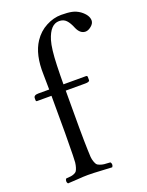

<svg xmlns="http://www.w3.org/2000/svg" viewBox="-135 -766 643 840"><g transform="rotate(-20 187.0 -346.5)"><path d="M95.2 -480Q92.3 -572.8 128.4 -627Q151.4 -661.6 186 -679.7Q220.7 -698.2 256.8 -698.2Q286.6 -698.2 305.9 -694.3Q325.2 -690.4 342.8 -678.2Q374 -654.8 374 -629.9Q374 -616.2 359.9 -604.5Q345.7 -592.8 333 -592.8Q308.6 -592.8 294.9 -623Q284.2 -649.9 271.7 -662.8Q259.3 -675.8 238.8 -675.8Q197.8 -675.8 177.7 -610.8Q166.5 -573.7 164.1 -496.1Q162.6 -447.8 162.6 -409.2H267.1Q273.9 -409.2 273.9 -402.8V-388.2Q273.9 -379.9 252.9 -379.9H162.6Q161.6 -171.4 164.1 -104Q164.6 -82.5 165.5 -70.3Q166.5 -58.1 170.4 -47.6Q174.3 -37.1 177.7 -32.7Q181.2 -28.3 191.2 -24.7Q201.2 -21 210.4 -20Q219.7 -19 238.8 -18.1Q243.2 -13.7 243.2 -6.6Q243.2 0.5 238.8 4.9Q222.2 4.4 186.8 2.2Q151.4 0 127 0Q107.4 0 79.6 2.2Q51.8 4.4 33.2 4.9Q28.8 0.5 28.8 -6.6Q28.8 -13.7 33.2 -18.1Q48.3 -19 55.7 -20Q63 -21 71 -24.4Q79.1 -27.8 82.5 -32.7Q85.9 -37.6 89.1 -47.6Q92.3 -57.6 93.8 -70.3Q94.7 -82 95.2 -104Q97.2 -170.9 96.2 -379.9H28.8Q23.9 -379.9 23.9 -386.2V-395Q23.9 -409.2 45.9 -409.2H96.2Q96.2 -449.2 95.2 -480Z"/></g></svg>

Font: Linux Libertine Display G
Style: Regular
Weight: 400
Designer: Philipp H. Poll
Foundry: Philipp H. Poll
Version: Version 5.0.9